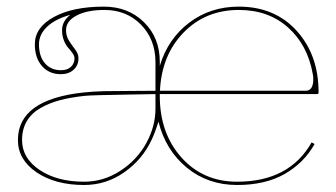

<svg xmlns="http://www.w3.org/2000/svg" viewBox="-20 -542 990 565"><path d="M187 -498.5Q142.1 -485.8 118.4 -463.1Q94.7 -440.4 94.7 -411.6Q94.7 -376 112.3 -355.7Q129.9 -335.4 159.2 -335.4Q178.2 -335.4 188.7 -345.2Q199.2 -355 199.2 -370.6Q199.2 -377 193.6 -385.3Q188 -393.6 180.9 -401.1Q173.8 -408.7 168.2 -422.6Q162.6 -436.5 162.6 -453.1Q162.6 -479.5 187 -498.5ZM285.6 -522.5Q356.9 -522.5 403.6 -476.8Q450.2 -431.2 450.2 -360.4V-348.1Q474.1 -427.7 536.6 -475.1Q599.1 -522.5 682.6 -522.5Q788.6 -522.5 853 -451.4Q917.5 -380.4 917.5 -270Q917.5 -265.1 912.6 -265.1H450.2V-259.8Q450.2 -149.9 513.9 -78.6Q577.6 -7.3 677.7 -7.3Q831.5 -7.3 897 -123L905.8 -118.2Q874.5 -62.5 817.6 -30Q760.7 2.4 677.7 2.4Q591.8 2.4 529.5 -48.8Q467.3 -100.1 446.3 -184.1Q436.5 -152.3 426.3 -130.9Q399.4 -72.8 345.9 -35.2Q292.5 2.4 227.5 2.4Q142.6 2.4 87.6 -34.9Q32.7 -72.3 32.7 -129.9Q32.7 -249.5 227.1 -270Q254.4 -272.9 286.1 -273.7Q317.9 -274.4 364.5 -274.4Q411.1 -274.4 437.5 -274.9V-360.4Q437 -426.3 394.8 -469.5Q352.5 -512.7 287.1 -512.7Q236.3 -512.7 205.3 -496.3Q174.3 -480 174.3 -453.1Q174.3 -436 183.3 -421.9Q192.4 -407.7 201.7 -395.5Q210.9 -383.3 210.9 -370.6Q210.9 -349.6 196.5 -336.7Q182.1 -323.7 159.2 -323.7Q124.5 -323.7 103.5 -347.7Q82.5 -371.6 82.5 -411.6Q82.5 -461.4 138.4 -491.9Q194.3 -522.5 285.6 -522.5ZM450.7 -274.9H879.4Q901.9 -274.9 901.9 -309.1Q901.9 -317.4 900.4 -324.2Q885.3 -409.7 827.6 -461.2Q770 -512.7 682.6 -512.7Q585 -512.7 520.3 -446.3Q455.6 -379.9 450.7 -274.9ZM437.5 -265.1Q410.6 -264.6 357.4 -263.7Q304.2 -262.7 272.9 -262Q241.7 -261.2 228 -259.8Q187.5 -255.4 156.2 -247.1Q125 -238.8 98.9 -223.9Q72.8 -209 58.8 -185.3Q44.9 -161.6 44.9 -129.9Q44.9 -76.7 96.4 -42Q147.9 -7.3 227.5 -7.3Q284.7 -7.3 333.7 -39.1Q382.8 -70.8 410.2 -120.4Q437.5 -169.9 437.5 -222.7V-259.8Z"/></svg>

Font: ZnikomitNo24
Style: Thin
Weight: 300
Designer: gluk
Foundry: gluk
Version: Version 0.55